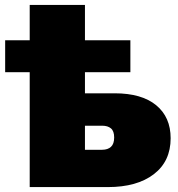

<svg xmlns="http://www.w3.org/2000/svg" viewBox="-20 -762 727 782"><path d="M419 0H101V-468H1V-598H101V-742H326V-598H511V-468H326V-382H447Q557 -382 616 -333.5Q675 -285 675 -199Q675 -105 606.5 -52.5Q538 0 419 0ZM396 -152Q419 -152 432 -164Q445 -176 445 -202Q445 -228 432 -239Q419 -250 396 -250H326V-152Z"/></svg>

Font: Montserrat Black
Style: Regular
Weight: 900
Designer: Julieta Ulanovsky
Foundry: Julieta Ulanovsky
Version: Version 9.000; ttfautohint (v1.8.4.7-5d5b)